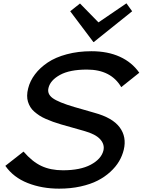

<svg xmlns="http://www.w3.org/2000/svg" viewBox="-20 -1129 861 1159"><path d="M727.1 -225.1Q718.3 -188.5 698.7 -155.3Q679.2 -122.1 646 -91.6Q612.8 -61 569.3 -38.8Q525.9 -16.6 466.1 -3.4Q406.2 9.8 336.9 9.8Q232.9 9.8 147 -24.2Q61 -58.1 12.2 -127.9L122.1 -213.9Q174.8 -152.8 230.2 -127Q285.6 -101.1 359.9 -101.1Q464.8 -101.1 527.8 -134.8Q590.8 -168.5 604 -219.2Q613.3 -255.9 585.4 -287.6Q557.6 -319.3 486.8 -338.9Q478.5 -341.3 418 -358.4Q357.4 -375.5 349.1 -377.9Q322.3 -385.7 300 -393.8Q277.8 -401.9 256.1 -411.4Q234.4 -420.9 218 -431.6Q201.7 -442.4 187 -455.1Q172.4 -467.8 163.3 -482.7Q154.3 -497.6 148.9 -514.6Q143.6 -531.7 143.8 -552Q144 -572.3 149.9 -595.2Q161.1 -640.6 191.2 -680.4Q221.2 -720.2 268.1 -751.7Q314.9 -783.2 383.3 -801.5Q451.7 -819.8 532.2 -819.8Q629.9 -819.8 703.1 -786.6Q776.4 -753.4 820.8 -689.9L711.9 -603Q649.9 -709 504.9 -709Q400.9 -709 342.5 -677Q284.2 -645 272.9 -599.1Q263.2 -562 298.1 -536.6Q333 -511.2 429.2 -482.9Q438.5 -480.5 490.7 -465.3Q543 -450.2 549.8 -448.2Q659.2 -418.5 702.4 -360.4Q745.6 -302.2 727.1 -225.1ZM743.2 -1108.9 777.8 -1061 545.9 -875H543.9L403.8 -1061L462.9 -1107.9L574.2 -994.1L576.2 -995.1Z"/></svg>

Font: Sinkin Sans 500 Medium Italic
Style: Regular
Weight: 500
Italic angle: -112°
Designer: Keith Bates
Foundry: K-Type
Version: Sinkin Sans (version 1.0)  by Keith Bates   •   © 2014   www